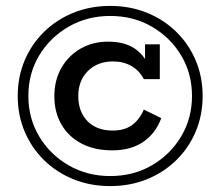

<svg xmlns="http://www.w3.org/2000/svg" viewBox="-20 -618 746 650"><path d="M353 12Q286 12 229 -11Q172 -34 129.5 -75.5Q87 -117 63.5 -172.5Q40 -228 40 -293Q40 -358 63.5 -413.5Q87 -469 129.5 -510.5Q172 -552 229 -575Q286 -598 353 -598Q420 -598 477 -575Q534 -552 576.5 -510.5Q619 -469 642.5 -413.5Q666 -358 666 -293Q666 -228 642.5 -172.5Q619 -117 576.5 -75.5Q534 -34 477 -11Q420 12 353 12ZM353 -22Q432 -22 494.5 -58.5Q557 -95 593.5 -156.5Q630 -218 630 -293Q630 -369 593.5 -430Q557 -491 494.5 -527.5Q432 -564 353 -564Q275 -564 212 -527.5Q149 -491 112.5 -430Q76 -369 76 -293Q76 -218 112.5 -156.5Q149 -95 212 -58.5Q275 -22 353 -22ZM360 -109Q300 -109 256 -132Q212 -155 188 -196.5Q164 -238 164 -292Q164 -347 188 -388.5Q212 -430 253 -453.5Q294 -477 346 -477Q401 -477 435.5 -454Q470 -431 487 -387L471 -399V-468H521V-350H467Q452 -379 425 -394.5Q398 -410 363 -410Q310 -410 277.5 -377.5Q245 -345 245 -293Q245 -240 276 -208Q307 -176 362 -176Q400 -176 425.5 -193.5Q451 -211 467 -247L526 -218Q506 -165 464 -137Q422 -109 360 -109Z"/></svg>

Font: Rokkitt SemiBold SemiBold
Style: Regular
Weight: 600
Version: Version 3.103